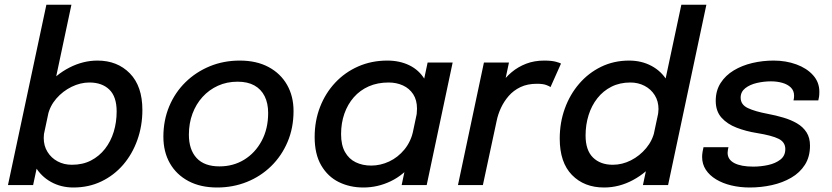

<svg xmlns="http://www.w3.org/2000/svg" viewBox="-20 -802 3604 832"><path d="M298 10.5Q244.5 10.5 201.2 -13.5Q158 -37.5 132.8 -80.2Q107.5 -123 107.5 -178.5Q107.5 -195.5 109.5 -209.2Q111.5 -223 115 -236L173.5 -237.5Q171.5 -230 170.5 -221Q169.5 -212 169.5 -204Q169.5 -170 185.8 -143.8Q202 -117.5 229.5 -102.8Q257 -88 291.5 -88Q338.5 -88 374.2 -106.5Q410 -125 435 -157Q460 -189 472.8 -230.8Q485.5 -272.5 485.5 -319Q485.5 -383 453.8 -413.8Q422 -444.5 367.5 -444.5Q328.5 -444.5 290.2 -425.8Q252 -407 224 -374.8Q196 -342.5 187 -301L121 -303.5Q136 -373 179.2 -426.2Q222.5 -479.5 281.5 -509.5Q340.5 -539.5 402.5 -539.5Q488.5 -539.5 542.8 -484Q597 -428.5 597 -325.5Q597 -256.5 575.2 -195.5Q553.5 -134.5 513.8 -88.2Q474 -42 419.2 -15.8Q364.5 10.5 298 10.5ZM14.5 0 181 -781.5H289.5L123.5 0Z M921 10.5Q849 10.5 796.8 -17.2Q744.5 -45 716.2 -94.5Q688 -144 688 -209.5Q688 -280.5 713.2 -341Q738.5 -401.5 783.8 -445.8Q829 -490 889 -514.8Q949 -539.5 1019 -539.5Q1091.5 -539.5 1143.8 -511.5Q1196 -483.5 1224 -434.2Q1252 -385 1252 -321Q1252 -248 1226.2 -187.2Q1200.5 -126.5 1155 -82Q1109.5 -37.5 1049.5 -13.5Q989.5 10.5 921 10.5ZM931 -81Q991 -81 1038.5 -110.2Q1086 -139.5 1114 -191.8Q1142 -244 1142 -312.5Q1142 -354.5 1126.8 -385Q1111.5 -415.5 1082.2 -431.8Q1053 -448 1009.5 -448Q963 -448 924.5 -430.5Q886 -413 857.8 -382Q829.5 -351 814 -309.2Q798.5 -267.5 798.5 -218.5Q798.5 -153.5 832 -117.2Q865.5 -81 931 -81Z M1554.5 10.5Q1496 10.5 1448.2 -13Q1400.5 -36.5 1372 -85.2Q1343.5 -134 1343.5 -208Q1343.5 -278.5 1367 -338.8Q1390.5 -399 1432.8 -444Q1475 -489 1532.5 -514.2Q1590 -539.5 1658.5 -539.5Q1712 -539.5 1754 -519Q1796 -498.5 1820.5 -458Q1845 -417.5 1845 -359Q1845 -344.5 1842.8 -324Q1840.5 -303.5 1836.5 -289L1782 -288.5Q1784.5 -296.5 1785.8 -309.5Q1787 -322.5 1787 -331Q1787 -368.5 1770.5 -393.8Q1754 -419 1726 -431.8Q1698 -444.5 1664 -444.5Q1616 -444.5 1578 -427.8Q1540 -411 1513.2 -380.5Q1486.5 -350 1472.2 -309.2Q1458 -268.5 1458 -220.5Q1458 -173.5 1475 -143.2Q1492 -113 1521.5 -98.8Q1551 -84.5 1588.5 -84.5Q1628.5 -84.5 1666.5 -102.2Q1704.5 -120 1732.8 -154.5Q1761 -189 1771.5 -238L1831 -233.5Q1814 -153 1772 -98.5Q1730 -44 1673.5 -16.8Q1617 10.5 1554.5 10.5ZM1829 0H1720.5L1833 -531H1941.5Z M1964.5 0 2077 -531H2185.5L2149.5 -361.5L2119 -374.5Q2130 -407 2149.8 -436.5Q2169.5 -466 2197.2 -489.2Q2225 -512.5 2260.2 -526Q2295.5 -539.5 2338 -539.5Q2370 -539.5 2388.5 -534.5Q2407 -529.5 2411 -526.5L2365.5 -424.5Q2362 -428 2347.5 -433.5Q2333 -439 2306.5 -439Q2265.5 -439 2235.2 -424.5Q2205 -410 2184.2 -386Q2163.5 -362 2150.5 -333.8Q2137.5 -305.5 2132 -277.5L2072.5 0Z M2597.5 10.5Q2511.5 10.5 2458.5 -43.8Q2405.5 -98 2405.5 -201.5Q2405.5 -270.5 2427.5 -331.5Q2449.5 -392.5 2489.8 -439.2Q2530 -486 2585.2 -512.8Q2640.5 -539.5 2706 -539.5Q2760 -539.5 2803 -516.5Q2846 -493.5 2871 -452Q2896 -410.5 2896 -355.5Q2896 -342.5 2893.8 -325.8Q2891.5 -309 2888.5 -296.5L2829 -294.5Q2831 -301.5 2832.2 -312.2Q2833.5 -323 2833.5 -329.5Q2833.5 -363.5 2817.2 -389.5Q2801 -415.5 2773.2 -430Q2745.5 -444.5 2711.5 -444.5Q2665.5 -444.5 2629.5 -426.2Q2593.5 -408 2568.5 -376.2Q2543.5 -344.5 2530.5 -303Q2517.5 -261.5 2517.5 -215Q2517.5 -151 2549.5 -119.5Q2581.5 -88 2635.5 -88Q2676 -88 2714 -107.2Q2752 -126.5 2780 -160Q2808 -193.5 2817 -236.5L2883.5 -234Q2869 -165 2826 -109.5Q2783 -54 2723 -21.8Q2663 10.5 2597.5 10.5ZM2766 0 2932.5 -781.5H3041L2875 0Z M3229 10.5Q3186.5 10.5 3149 1.5Q3111.5 -7.5 3083 -24.8Q3054.5 -42 3038.5 -66.5Q3022.5 -91 3022.5 -122Q3022.5 -132 3024.5 -144.5Q3026.5 -157 3028.5 -164H3136.5Q3135.5 -159.5 3134.2 -152Q3133 -144.5 3133 -140Q3133 -110.5 3162.2 -95.2Q3191.5 -80 3244 -80Q3277 -80 3308.8 -87Q3340.5 -94 3361.8 -110.5Q3383 -127 3383 -156Q3383 -186 3354 -200.5Q3325 -215 3260 -225.5Q3212.5 -233 3171.8 -248.8Q3131 -264.5 3106.2 -292.5Q3081.5 -320.5 3081.5 -365Q3081.5 -409.5 3102.8 -442.5Q3124 -475.5 3159.8 -497Q3195.5 -518.5 3240.2 -529Q3285 -539.5 3332.5 -539.5Q3385.5 -539.5 3430.8 -523Q3476 -506.5 3503.2 -476.2Q3530.5 -446 3530.5 -404.5Q3530.5 -391.5 3529.2 -382.8Q3528 -374 3526 -367H3418.5Q3420 -373 3420.5 -377.5Q3421 -382 3421 -387.5Q3421 -409 3407 -422.8Q3393 -436.5 3370.2 -443Q3347.5 -449.5 3321 -449.5Q3290 -449.5 3259.8 -442.5Q3229.5 -435.5 3209.5 -419.8Q3189.5 -404 3189.5 -379Q3189.5 -348.5 3220.5 -333.8Q3251.5 -319 3307.5 -308.5Q3342.5 -302 3375.2 -292.2Q3408 -282.5 3434 -267.2Q3460 -252 3475 -228.5Q3490 -205 3490 -171Q3490 -122.5 3468 -88Q3446 -53.5 3408.5 -31.8Q3371 -10 3324.5 0.2Q3278 10.5 3229 10.5Z"/></svg>

Font: Epilogue Medium
Style: Italic
Weight: 500
Italic angle: -12°
Designer: Tyler Finck
Foundry: Etcetera Type Co
Version: Version 2.112